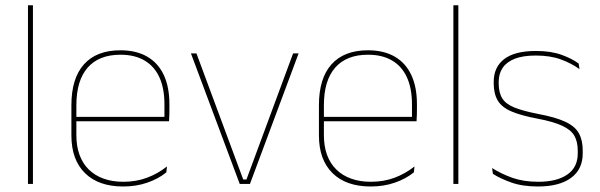

<svg xmlns="http://www.w3.org/2000/svg" viewBox="-20 -684 2232 714"><path d="M84 0V-664.5H102.5V0Z M438 9.5Q346.5 9.5 296 -40.2Q245.5 -90 245.5 -180.5V-292.5Q245.5 -392.5 292.2 -444.8Q339 -497 428 -497Q486.5 -497 527.2 -473.5Q568 -450 589 -405.2Q610 -360.5 610 -296.5V-279.5Q610 -268.5 609.8 -257.5Q609.5 -246.5 608.5 -233H591.5Q591.5 -250.5 591.5 -266.5Q591.5 -282.5 591.5 -296Q591.5 -355.5 572.8 -396.5Q554 -437.5 517.5 -459Q481 -480.5 428 -480.5Q348 -480.5 306 -432.5Q264 -384.5 264 -292.5V-243.5V-239.5V-181Q264 -140 275.8 -108Q287.5 -76 310 -53.8Q332.5 -31.5 365 -19.8Q397.5 -8 438.5 -8Q486 -8 526 -22.8Q566 -37.5 601 -65L598.5 -43Q569 -19 528 -4.8Q487 9.5 438 9.5ZM254 -233V-249.5H602V-233Z M896.5 -16.5 1070 -485.5H1090.5L909.5 0H871.5L690 -485.5H710.5L884.5 -16.5Z M1358.5 9.5Q1267 9.5 1216.5 -40.2Q1166 -90 1166 -180.5V-292.5Q1166 -392.5 1212.8 -444.8Q1259.5 -497 1348.5 -497Q1407 -497 1447.8 -473.5Q1488.5 -450 1509.5 -405.2Q1530.5 -360.5 1530.5 -296.5V-279.5Q1530.5 -268.5 1530.2 -257.5Q1530 -246.5 1529 -233H1512Q1512 -250.5 1512 -266.5Q1512 -282.5 1512 -296Q1512 -355.5 1493.2 -396.5Q1474.5 -437.5 1438 -459Q1401.5 -480.5 1348.5 -480.5Q1268.5 -480.5 1226.5 -432.5Q1184.5 -384.5 1184.5 -292.5V-243.5V-239.5V-181Q1184.5 -140 1196.2 -108Q1208 -76 1230.5 -53.8Q1253 -31.5 1285.5 -19.8Q1318 -8 1359 -8Q1406.5 -8 1446.5 -22.8Q1486.5 -37.5 1521.5 -65L1519 -43Q1489.5 -19 1448.5 -4.8Q1407.5 9.5 1358.5 9.5ZM1174.5 -233V-249.5H1522.5V-233Z M1666 0V-664.5H1684.5V0Z M1981 9.5Q1922.5 9.5 1880.8 -5.5Q1839 -20.5 1813 -37.5L1810 -59Q1845 -37 1886.2 -22.5Q1927.5 -8 1982 -8Q2050.5 -8 2089.5 -34.8Q2128.5 -61.5 2128.5 -113.5V-123.5Q2128.5 -157 2116 -179Q2103.5 -201 2071 -216.2Q2038.5 -231.5 1978 -243Q1916.5 -254.5 1881 -270Q1845.5 -285.5 1830.8 -310.5Q1816 -335.5 1816 -374.5V-379.5Q1816 -434.5 1855.2 -464.5Q1894.5 -494.5 1973 -494.5Q2029 -494.5 2068.8 -480Q2108.5 -465.5 2132 -447.5L2135 -427Q2104.5 -449 2065.2 -463.2Q2026 -477.5 1972.5 -477.5Q1925.5 -477.5 1895 -465.8Q1864.5 -454 1849.5 -432Q1834.5 -410 1834.5 -379.5V-374.5Q1834.5 -339.5 1847.8 -318.2Q1861 -297 1893.5 -284Q1926 -271 1982.5 -260Q2046.5 -248 2082.2 -231.2Q2118 -214.5 2132.5 -188.8Q2147 -163 2147 -124.5V-113.5Q2147 -54 2103.2 -22.2Q2059.5 9.5 1981 9.5Z"/></svg>

Font: Anek Bangla Thin
Style: Regular
Weight: 250
Designer: Sulekha Rajkumar (Bangla), Yesha Goshar (Latin)
Foundry: Ek Type
Version: Version 1.003